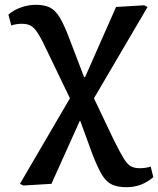

<svg xmlns="http://www.w3.org/2000/svg" viewBox="-20 -549 658 799"><path d="M507 230Q470 230 446 219Q422 208 404 178Q386 148 364 91L314 -46H312L194 216L77 223L63 216L271 -140L180 -329Q155 -383 139 -408.5Q123 -434 108 -442Q93 -450 71 -450Q47 -450 27 -443L15 -488Q36 -507 67 -518Q98 -529 129 -529Q164 -529 187 -518Q210 -507 228.5 -476.5Q247 -446 268 -390L330 -228H334L463 -520L580 -527L594 -520L371 -140L452 30Q478 83 494 109Q510 135 524.5 143Q539 151 562 151Q587 151 607 144L618 188Q570 230 507 230Z"/></svg>

Font: Literata 7pt Medium
Style: Regular
Weight: 500
Designer: Latin by Veronika Burian and Jose Scaglione. Greek by Irene Vlachou. Cyrillic by Vera Evstafieva.
Foundry: TypeTogether
Version: Version 3.002